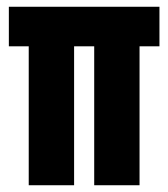

<svg xmlns="http://www.w3.org/2000/svg" viewBox="-20 -548 498 568"><path d="M65 -490.5H199.2V0H65ZM258.7 -490.5H392.8V0H258.7ZM6.2 -528H451.7V-411H6.2Z"/></svg>

Font: Bricolage Grotesque 96pt Condensed ExBd
Style: Regular
Weight: 800
Width: 3
Designer: Mathieu Triay
Foundry: Atelier Triay
Version: Version 1.001;Glyphs 3.2 (3207)